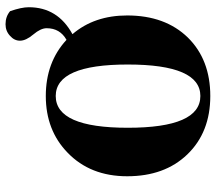

<svg xmlns="http://www.w3.org/2000/svg" viewBox="-62 -682 762 677"><g transform="rotate(-90 318.5 -344.0)"><path d="M429 -274Q429 -528 318 -528Q206 -528 206 -274Q206 -18 318 -18Q429 -18 429 -274ZM536 -469Q602 -392 602 -276Q602 -142 524 -62Q446 17 318 17Q190 17 112 -64Q35 -144 35 -276Q35 -406 118 -486Q197 -563 318 -563Q437 -563 516 -490Q557 -513 557 -560Q557 -581 535 -607Q513 -633 513 -654Q513 -674 530 -689Q547 -705 571 -705Q598 -705 617 -689Q631 -649 631 -623Q631 -521 536 -469Z"/></g></svg>

Font: Source Han Serif CN Heavy
Style: Regular
Weight: 900
Designer: Ryoko NISHIZUKA  (kana & ideographs); Frank Grießhammer (Latin, Greek & Cyrillic); Wenlong ZHANG  (bopomofo); Sandoll Co
Foundry: Adobe Systems Incorporated
Version: Version 1.000;PS 1;hotconv 16.6.53;makeotf.lib2.5.65590